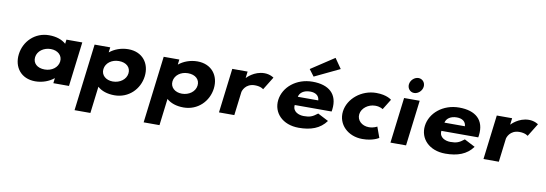

<svg xmlns="http://www.w3.org/2000/svg" viewBox="-73 -1380 6197 2181"><g transform="rotate(10 3026.0 -290.0)"><path d="M102.3 -256C83.9 -106 174 15 338.1 15C422.8 15 499.2 -16 550.3 -58H552.8L545.6 0H726.1L789.1 -513H606.2L600.2 -464C554.4 -505 488.3 -528 404.8 -528C240.7 -528 120.7 -406 102.3 -256ZM290.3 -256C299 -327 369.3 -377 450.4 -377C530.2 -377 588 -327 579.3 -256C570.7 -186 504.3 -136 420.8 -136C333.6 -136 281.7 -186 290.3 -256Z M1554.6 -257C1573 -407 1482.9 -528 1318.8 -528C1234.1 -528 1157.7 -497 1106.5 -455H1104.3L1111.5 -513H931L836.1 260H1018.8L1056.7 -49C1102.5 -8 1168.6 15 1252.1 15C1416.2 15 1536.2 -107 1554.6 -257ZM1366.6 -257C1357.9 -186 1287.6 -136 1206.5 -136C1126.7 -136 1069.1 -186 1077.8 -257C1086.4 -327 1152.6 -377 1236.1 -377C1323.2 -377 1375.2 -327 1366.6 -257Z M2351.6 -257C2370 -407 2279.9 -528 2115.8 -528C2031.1 -528 1954.7 -497 1903.5 -455H1901.3L1908.5 -513H1728L1633.1 260H1815.8L1853.7 -49C1899.5 -8 1965.6 15 2049.1 15C2213.2 15 2333.2 -107 2351.6 -257ZM2163.6 -257C2154.9 -186 2084.6 -136 2003.5 -136C1923.7 -136 1866.1 -186 1874.8 -257C1883.4 -327 1949.6 -377 2033.1 -377C2120.2 -377 2172.2 -327 2163.6 -257Z M2456.1 0H2633.1L2666.3 -270C2667.9 -283 2694.8 -374 2806.1 -374C2874.8 -374 2904.3 -346 2904.3 -346L2996.8 -496C2996.8 -496 2954.7 -528 2888.7 -528C2768.2 -528 2689.5 -439 2689.5 -439H2687L2696.1 -513H2519.1Z M3385.7 -664 3444 -587 3732.8 -725 3653 -840ZM3714.3 -232C3716 -238 3717.4 -249 3718.2 -256C3740.3 -436 3632.6 -528 3444.1 -528C3256.5 -528 3113.1 -406 3094.6 -256C3076.4 -107 3189.8 15 3377.4 15C3515.3 15 3622.5 -22 3692.4 -119L3568.7 -183C3511 -137 3479.4 -126 3410.4 -126C3356 -126 3279.4 -153 3289.1 -232ZM3307.2 -330C3316.6 -377 3362.2 -413 3436 -413C3498.9 -413 3540.1 -384 3543.2 -330Z M4192.1 -383C4250.6 -383 4280.6 -359 4280.6 -359L4355.5 -480C4355.5 -480 4303.4 -528 4178.5 -528C4009.3 -528 3859.3 -406 3840.8 -255C3822.4 -105 3943.6 15 4111.8 15C4236.7 15 4300.3 -31 4300.3 -31L4255.5 -154C4255.5 -154 4219.5 -130 4161 -130C4080 -130 4020.3 -186 4029 -257C4037.6 -327 4111 -383 4192.1 -383Z M4434 0H4614L4678.6 -526H4498.6ZM4525.7 -690C4519.8 -642 4553.9 -602 4599.9 -602C4645.9 -602 4689.8 -642 4695.7 -690C4701.6 -738 4667.5 -778 4621.5 -778C4575.5 -778 4531.6 -738 4525.7 -690Z M5405.8 -232C5407.5 -238 5408.9 -249 5409.7 -256C5431.8 -436 5324.1 -528 5135.6 -528C4948 -528 4804.6 -406 4786.1 -256C4767.9 -107 4881.3 15 5068.9 15C5206.8 15 5314 -22 5383.9 -119L5260.2 -183C5202.5 -137 5170.9 -126 5101.9 -126C5047.5 -126 4970.9 -153 4980.6 -232ZM4998.7 -330C5008.1 -377 5053.7 -413 5127.5 -413C5190.4 -413 5231.6 -384 5234.7 -330Z M5507.1 0H5684.1L5717.3 -270C5718.9 -283 5745.8 -374 5857.1 -374C5925.8 -374 5955.3 -346 5955.3 -346L6047.8 -496C6047.8 -496 6005.7 -528 5939.7 -528C5819.2 -528 5740.5 -439 5740.5 -439H5738L5747.1 -513H5570.1Z"/></g></svg>

Font: Hussar
Style: BdSuprExtOblOne
Weight: 700
Foundry: Cannot Into Space Fonts
Version: Version 2.00